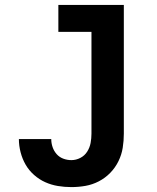

<svg xmlns="http://www.w3.org/2000/svg" viewBox="-20 -755 640 783"><path d="M271 8Q243 8 216 3.5Q189 -1 164.5 -12Q140 -23 119 -41.5Q98 -60 84.5 -83.5Q71 -107 64 -134Q57 -161 57 -188Q57 -188 57 -188Q57 -188 57 -188H189Q189 -188 189 -188Q189 -188 189 -188Q189 -171 194.5 -155Q200 -139 211 -126.5Q222 -114 238 -108Q254 -102 271 -102Q290 -102 307.5 -111Q325 -120 335.5 -136.5Q346 -153 349.5 -172Q353 -191 353 -210V-625H218V-735H485V-210Q485 -181 480.5 -152.5Q476 -124 463 -97.5Q450 -71 429.5 -50Q409 -29 383 -15.5Q357 -2 328.5 3Q300 8 271 8Z"/></svg>

Font: Iosevka Curly XBdEx
Style: Regular
Weight: 800
Width: 7
Monospace: yes
Designer: Belleve Invis
Foundry: Belleve Invis
Version: Version 11.1.0; ttfautohint (v1.8.3)